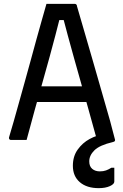

<svg xmlns="http://www.w3.org/2000/svg" viewBox="-20 -726 640 996"><path d="M141 -278H362Q374 -278 385.5 -278Q397 -278 408 -278L436 -288L445 -243L455 -197H151Q148 -197 145.5 -198.5Q143 -200 141.5 -202.5Q140 -205 140 -208ZM118 0Q98 0 78 0Q58 0 37 0Q33 0 30.5 -2Q28 -4 27 -7Q26 -10 27 -14Q38 -50 51 -96Q64 -142 78.5 -194Q93 -246 108.5 -301.5Q124 -357 139 -412Q154 -467 168.5 -520Q183 -573 196.5 -620Q210 -667 221 -706Q261 -706 298.5 -706Q336 -706 367 -706Q371 -706 373.5 -704.5Q376 -703 377.5 -701Q379 -699 379 -695Q399 -626 420 -554Q441 -482 462.5 -407.5Q484 -333 506 -256Q528 -179 551 -99Q557 -74 564 -49.5Q571 -25 577 0Q556 0 535.5 0Q515 0 497 0Q491 0 487.5 -1.5Q484 -3 481.5 -8.5Q479 -14 476 -25Q458 -90 439 -158.5Q420 -227 401 -293.5Q382 -360 364.5 -423Q347 -486 332 -541Q317 -596 306 -639L329 -622H269L292 -639Q281 -595 267.5 -543.5Q254 -492 237.5 -431.5Q221 -371 201.5 -302.5Q182 -234 161 -158.5Q140 -83 118 0ZM520 -30Q529 -31 542.5 -24.5Q556 -18 577 0Q577 4 575 6.5Q573 9 565 11Q497 27 470 53.5Q443 80 443 111Q443 137 458.5 150Q474 163 498 163Q516 163 530 158Q544 153 558 144H573Q573 151 573 160Q573 169 573 182Q573 195 573 216Q573 229 550 239.5Q527 250 492 250Q430 250 394 219Q358 188 358 134Q358 85 383 50Q408 15 445 -5Q482 -25 520 -30Z"/></svg>

Font: Rec Mono Linear
Style: Regular
Weight: 400
Monospace: yes
Version: Version 1.085; ttfautohint (v1.8.4.7-5d5b)